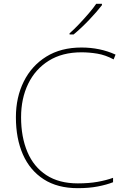

<svg xmlns="http://www.w3.org/2000/svg" viewBox="-20 -972 654 1002"><path d="M405 -699Q305 -699 234.5 -655Q164 -611 127 -534.5Q90 -458 90 -360Q90 -257 123 -179Q156 -101 222 -58Q288 -15 386 -15Q444 -15 489 -23Q534 -31 570 -44V-21Q537 -8 491 1Q445 10 386 10Q280 10 208 -36.5Q136 -83 99.5 -166Q63 -249 63 -360Q63 -464 104 -546.5Q145 -629 221.5 -676.5Q298 -724 405 -724Q502 -724 583 -687L573 -662Q530 -685 488 -692Q446 -699 405 -699ZM512 -945Q486 -911 445 -868Q404 -825 364 -792H343V-798Q366 -818 392.5 -846Q419 -874 443.5 -902.5Q468 -931 482 -952H512Z"/></svg>

Font: Noto Sans Syriac Western Thin
Style: Regular
Weight: 100
Designer: Patrick Giasson and the Monotype Design Team
Foundry: Monotype Imaging Inc.
Version: Version 3.000; ttfautohint (v1.8.4.7-5d5b)